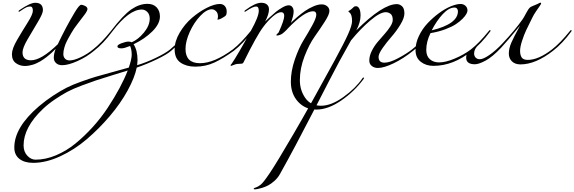

<svg xmlns="http://www.w3.org/2000/svg" viewBox="-20 -481 4334 1449"><path d="M690 -98Q634 -51 564.5 -20Q495 11 449 11Q420 11 403 -5Q386 -21 386 -45Q386 -76 400 -112Q399 -111 387.5 -100Q376 -89 371.5 -84.5Q367 -80 353.5 -68.5Q340 -57 332 -51Q324 -45 309.5 -34.5Q295 -24 284 -18Q273 -12 257.5 -4.5Q242 3 228.5 7Q215 11 199 14Q183 17 168 17Q130 17 100 -4.5Q70 -26 70 -72Q70 -113 109.5 -180.5Q149 -248 188.5 -310.5Q228 -373 228 -400Q228 -432 208 -432Q201 -432 194 -430.5Q187 -429 182 -427Q177 -425 169 -420.5Q161 -416 158 -414Q155 -412 146 -406Q137 -400 134 -398Q125 -392 124 -392Q120 -392 120 -396Q120 -400 126 -404Q207 -460 246 -460Q304 -460 304 -404Q304 -379 265.5 -315Q227 -251 188.5 -185Q150 -119 150 -86Q150 -26 214 -26Q291 -26 416 -147Q478 -278 543 -386Q578 -445 593 -445Q605 -445 622.5 -436Q640 -427 640 -413Q640 -400 619 -371.5Q598 -343 566.5 -302.5Q535 -262 519 -233Q517 -229 508 -213.5Q499 -198 495.5 -191.5Q492 -185 484.5 -170.5Q477 -156 473.5 -146Q470 -136 466 -123Q462 -110 460 -97.5Q458 -85 458 -73Q458 -52 470.5 -38.5Q483 -25 506 -25Q538 -25 589 -49Q640 -73 682 -108Q744 -156 818 -248Q822 -254 826 -254Q830 -254 830 -250Q830 -248 828 -244Q760 -152 690 -98Z M944 51Q912 61 826 87.5Q740 114 704 126Q668 138 598.5 164Q529 190 488 212Q447 234 395.5 268.5Q344 303 303 342Q158 480 158 616Q158 664 186 694Q214 724 248 724Q324 724 402.5 691Q481 658 549 602.5Q617 547 680 477.5Q743 408 793.5 331.5Q844 255 882 184Q920 113 944 51ZM1272 -98Q1242 -71 1164 -33.5Q1086 4 1012 29Q996 106 943 202.5Q890 299 809.5 394Q729 489 635.5 569Q542 649 434.5 698.5Q327 748 230 748Q165 748 126.5 718Q88 688 88 632Q88 480 274 321Q327 276 383 239.5Q439 203 483.5 180.5Q528 158 594 134.5Q660 111 700.5 99Q741 87 823.5 64.5Q906 42 952 29Q974 -35 974 -68Q974 -107 962 -134Q917 -116 897 -116Q866 -116 866 -131Q866 -143 898 -155Q930 -167 949 -167Q964 -167 974 -162Q1022 -182 1066 -235Q1110 -288 1110 -341Q1110 -372 1092 -390.5Q1074 -409 1050 -409Q953 -409 828 -244Q824 -238 820 -238Q816 -238 816 -242Q816 -244 818 -248Q910 -368 971 -410Q1032 -452 1093 -452Q1137 -452 1162 -425.5Q1187 -399 1187 -357Q1187 -301 1129.5 -244Q1072 -187 988 -147Q1018 -102 1018 -26Q1018 -13 1015 11Q1085 -10 1157.5 -45Q1230 -80 1264 -108Q1335 -167 1400 -248Q1404 -254 1408 -254Q1412 -254 1412 -250Q1412 -248 1410 -244Q1358 -173 1272 -98Z M1745 -98Q1665 -40 1598 -9Q1531 22 1453 22Q1387 22 1342.5 -8.5Q1298 -39 1298 -109Q1298 -170 1336 -234.5Q1374 -299 1428 -345.5Q1482 -392 1540 -421.5Q1598 -451 1639 -451Q1663 -451 1677 -435Q1691 -419 1691 -393Q1691 -374 1685 -365.5Q1679 -357 1653 -343Q1633 -333 1625 -333Q1621 -333 1621 -335Q1621 -336 1622 -338.5Q1623 -341 1624 -346Q1625 -351 1625 -357Q1625 -383 1610 -397Q1595 -411 1579 -411Q1539 -411 1491.5 -361Q1444 -311 1412 -240Q1380 -169 1380 -112Q1380 -4 1489 -4Q1596 -4 1737 -108Q1799 -156 1873 -248Q1877 -254 1881 -254Q1885 -254 1885 -250Q1885 -248 1883 -244Q1815 -152 1745 -98Z M2010 -411Q2010 -373 1981 -319Q1982 -320 2012 -347.5Q2042 -375 2061.5 -391Q2081 -407 2110 -424Q2139 -441 2159 -441Q2176 -441 2186 -428Q2196 -415 2196 -394Q2196 -377 2190.5 -355.5Q2185 -334 2180 -321L2175 -308Q2181 -314 2190.5 -323.5Q2200 -333 2228.5 -357Q2257 -381 2284 -399.5Q2311 -418 2345.5 -433Q2380 -448 2407 -448Q2432 -448 2449 -434Q2466 -420 2466 -398Q2466 -372 2431 -317.5Q2396 -263 2354.5 -204.5Q2313 -146 2278 -55.5Q2243 35 2243 124Q2243 200 2284 258.5Q2325 317 2403 317Q2480 317 2572 251Q2664 185 2715 110Q2719 104 2723 104Q2727 104 2727 108Q2727 110 2725 114Q2655 209 2555.5 277.5Q2456 346 2367 346Q2284 346 2229.5 287Q2175 228 2175 136Q2175 55 2205 -32Q2235 -119 2271 -177.5Q2307 -236 2337 -290.5Q2367 -345 2367 -370Q2367 -396 2343 -396Q2277 -396 2153 -267Q2152 -265 2145.5 -258.5Q2139 -252 2137 -250Q2135 -248 2129 -242.5Q2123 -237 2120 -234.5Q2117 -232 2111.5 -227.5Q2106 -223 2101.5 -221.5Q2097 -220 2091.5 -217.5Q2086 -215 2080.5 -214Q2075 -213 2069 -213Q2066 -213 2066 -216Q2066 -222 2074 -227.5Q2082 -233 2084 -239Q2125 -329 2125 -361Q2125 -389 2102 -389Q2076 -389 2038.5 -356.5Q2001 -324 1967 -278Q1918 -214 1817 -9Q1814 -2 1804.5 -0.5Q1795 1 1781 1Q1767 1 1758 4L1725 16Q1720 16 1720 11Q1720 10 1721 8.5Q1722 7 1724.5 4.5Q1727 2 1729 -1Q1773 -65 1873 -248Q1933 -355 1933 -400Q1933 -432 1913 -432Q1890 -432 1839 -398Q1830 -392 1829 -392Q1825 -392 1825 -396Q1825 -400 1831 -404Q1906 -460 1951 -460Q1980 -460 1995 -446.5Q2010 -433 2010 -411Z M3098 -98Q3023 -38 2950 -3Q2877 32 2831 32Q2805 32 2786 17Q2767 2 2767 -24Q2767 -58 2785 -95Q2803 -132 2829 -163Q2855 -194 2881.5 -223.5Q2908 -253 2926 -281.5Q2944 -310 2944 -331Q2944 -364 2927.5 -376.5Q2911 -389 2891 -389Q2848 -389 2773.5 -325.5Q2699 -262 2629 -176Q2574 -79 2540 -16Q2484 89 2344.5 360.5Q2205 632 2093 832Q2077 861 2052 883.5Q2027 906 2004 918Q1981 930 1957.5 937Q1934 944 1921.5 946Q1909 948 1904 948Q1895 948 1895 944Q1895 941 1897 939.5Q1899 938 1903 936.5Q1907 935 1913 933Q1919 931 1928 926Q1937 921 1947 913Q1967 898 2018 822Q2069 746 2196.5 527.5Q2324 309 2505 -24Q2579 -160 2608 -225.5Q2637 -291 2637 -322Q2637 -372 2617 -387Q2609 -393 2609 -394Q2609 -396 2611.5 -398Q2614 -400 2619 -403Q2624 -406 2627 -408Q2634 -414 2640.5 -419.5Q2647 -425 2649.5 -428Q2652 -431 2656.5 -432.5Q2661 -434 2667 -434Q2682 -434 2691.5 -416Q2701 -398 2701 -364Q2701 -312 2669 -252Q2868 -450 2975 -450Q2996 -450 3014 -434Q3032 -418 3032 -380Q3032 -345 3001.5 -295Q2971 -245 2934.5 -203.5Q2898 -162 2867.5 -118.5Q2837 -75 2837 -52Q2837 -8 2881 -8Q2921 -8 2983.5 -41Q3046 -74 3090 -108Q3152 -156 3226 -248Q3231 -254 3234 -254Q3238 -254 3238 -250Q3238 -247 3236 -244Q3168 -152 3098 -98Z M3238 -252Q3436 -300 3436 -396Q3436 -407 3429.5 -415.5Q3423 -424 3410 -424Q3368 -424 3322 -375Q3276 -326 3238 -252ZM3251 16Q3194 16 3155 -15Q3116 -46 3116 -103Q3116 -156 3141.5 -209.5Q3167 -263 3206.5 -305Q3246 -347 3292 -381Q3338 -415 3381.5 -433Q3425 -451 3456 -451Q3477 -451 3492.5 -437.5Q3508 -424 3508 -401Q3508 -392 3500 -376.5Q3492 -361 3471.5 -340Q3451 -319 3421 -299Q3391 -279 3340.5 -260Q3290 -241 3229 -231Q3197 -167 3197 -104Q3197 -58 3224 -34Q3251 -10 3294 -10Q3343 -10 3412 -39Q3481 -68 3534 -108Q3596 -156 3670 -248Q3674 -254 3678 -254Q3682 -254 3682 -250Q3682 -248 3680 -244Q3612 -152 3542 -98Q3402 16 3251 16Z M3762 -121Q3696 -51 3644.5 -23.5Q3593 4 3564 4Q3498 4 3498 -46Q3498 -62 3503 -73.5Q3508 -85 3513 -90Q3518 -95 3531 -104Q3544 -113 3548 -117Q3560 -127 3573 -139Q3586 -151 3591 -155.5Q3596 -160 3599 -160Q3602 -160 3602 -157Q3602 -153 3594 -145Q3558 -113 3558 -78Q3558 -58 3570 -46Q3582 -34 3601 -34Q3627 -34 3673.5 -66Q3720 -98 3771 -152Q3869 -256 3925 -337Q3934 -350 3950.5 -381.5Q3967 -413 3979 -424Q3986 -431 4025 -446Q4031 -448 4038.5 -452Q4046 -456 4051 -458.5Q4056 -461 4058 -461Q4064 -461 4064 -455Q4064 -451 4053.5 -436Q4043 -421 4025.5 -395.5Q4008 -370 3997 -347Q3967 -287 3951 -253Q3935 -219 3920 -173Q3905 -127 3905 -97Q3905 -66 3917 -47.5Q3929 -29 3963 -29Q4044 -29 4146 -108Q4208 -156 4282 -248Q4286 -254 4290 -254Q4294 -254 4294 -250Q4294 -248 4292 -244Q4224 -152 4154 -98Q4022 5 3908 5Q3867 5 3843.5 -18Q3820 -41 3820 -77Q3820 -115 3839 -159Q3858 -203 3905 -288Q3799 -160 3762 -121Z"/></svg>

Font: Miama Nueva
Style: Medium
Weight: 400
Italic angle: -28°
Version: Version 1.0